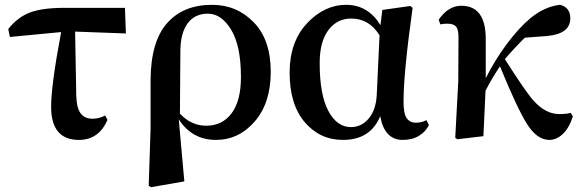

<svg xmlns="http://www.w3.org/2000/svg" viewBox="-20 -571 2445 805"><path d="M294.9 -438.5 299.8 -168Q301.8 -116.2 318.8 -94.7Q335.9 -73.2 367.2 -73.2Q396.5 -73.2 420.9 -86.9L430.7 -68.4Q394.5 15.6 310.5 15.6Q194.3 15.6 194.3 -124Q194.3 -212.9 236.3 -436.5L21.5 -416L14.6 -449.2Q52.7 -498 104.5 -518.1Q156.2 -538.1 249 -538.1H503.9L507.8 -430.7Z M736.3 -360.4 734.4 -94.7Q781.2 -43.9 844.7 -43.9Q912.1 -43.9 951.2 -96.2Q990.2 -148.4 990.2 -248Q990.2 -378.9 949.2 -446.3Q908.2 -513.7 851.6 -513.7Q796.9 -513.7 767.1 -473.6Q737.3 -433.6 736.3 -360.4ZM611.3 -31.2V-235.4Q612.3 -396.5 680.2 -473.6Q748 -550.8 869.1 -550.8Q972.7 -550.8 1043.9 -477.5Q1115.2 -404.3 1115.2 -269.5Q1115.2 -139.6 1048.3 -62Q981.4 15.6 884.8 15.6Q786.1 15.6 729.5 -70.3L752.9 189.5L613.3 213.9L603.5 208Z M1559.6 -173.8 1571.3 -422.9Q1528.3 -493.2 1452.1 -493.2Q1392.6 -493.2 1356.4 -444.3Q1320.3 -395.5 1320.3 -306.6Q1320.3 -174.8 1356.4 -106.4Q1392.6 -38.1 1451.2 -38.1Q1496.1 -38.1 1526.4 -74.7Q1556.6 -111.3 1559.6 -173.8ZM1767.6 -67.4 1778.3 -46.9Q1765.6 -19.5 1737.3 -2Q1709 15.6 1668.9 15.6Q1591.8 15.6 1574.2 -84Q1533.2 15.6 1418 15.6Q1321.3 15.6 1257.8 -58.6Q1194.3 -132.8 1194.3 -266.6Q1194.3 -395.5 1267.1 -473.1Q1339.8 -550.8 1431.6 -550.8Q1522.5 -550.8 1575.2 -465.8L1583 -529.3L1700.2 -545.9L1710 -538.1Q1671.9 -266.6 1671.9 -144.5Q1671.9 -94.7 1685.1 -75.7Q1698.2 -56.6 1724.6 -56.6Q1749 -56.6 1767.6 -67.4Z M2373 -97.7 2381.8 -83Q2366.2 -34.2 2339.8 -9.3Q2313.5 15.6 2283.2 15.6Q2231.4 15.6 2189.5 -51.3Q2147.5 -118.2 2076.2 -293Q2042 -242.2 2015.6 -190.4Q2009.8 -72.3 2006.8 0L1897.5 12.7L1888.7 6.8L1901.4 -231.4L1902.3 -407.2Q1903.3 -444.3 1893.1 -458Q1882.8 -471.7 1856.4 -471.7Q1836.9 -471.7 1826.2 -468.8L1819.3 -488.3Q1859.4 -546.9 1914.1 -546.9Q2016.6 -546.9 2016.6 -407.2V-243.2Q2053.7 -317.4 2104 -385.3Q2154.3 -453.1 2203.1 -494.1Q2263.7 -543.9 2328.1 -550.8Q2371.1 -540 2371.1 -494.1Q2371.1 -428.7 2272.5 -419.9L2180.7 -413.1Q2140.6 -374 2096.7 -323.2Q2184.6 -184.6 2216.8 -149.4Q2267.6 -92.8 2324.2 -92.8Q2355.5 -92.8 2373 -97.7Z"/></svg>

Font: Bpmf Zihi Serif Bold
Style: Bold
Weight: 700
Foundry: But Ko
Version: Version 1.320